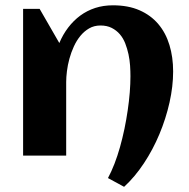

<svg xmlns="http://www.w3.org/2000/svg" viewBox="-20 -598 726 738"><path d="M645.5 -323.2Q645.5 -266.1 631.6 -204.1Q617.7 -142.1 592.8 -82.5Q567.9 -22.9 533.2 29.5Q498.5 82 457 120.1L395 86.4Q408.2 62 419.9 31.7Q431.6 1.5 441.2 -32.5Q450.7 -66.4 458.3 -102.5Q465.8 -138.7 470.9 -174.1Q476.1 -209.5 478.8 -242.9Q481.4 -276.4 481.4 -305.2Q481.4 -324.2 480 -345.9Q478.5 -367.7 473.9 -389.4Q469.2 -411.1 461.4 -431.2Q453.6 -451.2 440.7 -466.3Q427.7 -481.4 409.4 -490.7Q391.1 -500 366.2 -500Q341.8 -500 322.8 -489Q303.7 -478 289.1 -460.2Q274.4 -442.4 263.9 -419.4Q253.4 -396.5 246.8 -372.3Q240.2 -348.1 237.3 -324.7Q234.4 -301.3 234.4 -282.7V0H68.8V-564H132.3L208 -432.6Q221.7 -465.3 242.2 -492.2Q262.7 -519 288.6 -538.1Q314.5 -557.1 345.9 -567.4Q377.4 -577.6 414.1 -577.6Q472.7 -577.6 516.1 -558.6Q559.6 -539.6 588.4 -505.6Q617.2 -471.7 631.3 -425Q645.5 -378.4 645.5 -323.2Z"/></svg>

Font: Aclonica
Style: Regular
Weight: 400
Version: Version 1.001